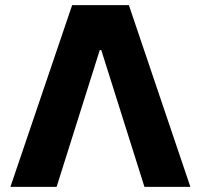

<svg xmlns="http://www.w3.org/2000/svg" viewBox="-20 -727 782 747"><path d="M20.5 0 260.7 -707H481.4L720.7 0H542L374 -532.2H368.2L200.2 0Z"/></svg>

Font: Pretendard JP ExtraBold
Style: Regular
Weight: 800
Designer: Base glyphs from Inter by Rasmus Andersson; Hangeul glyphs from Noto Sans CJK(Source Han Sans) by Jang Soo-young and Kan
Foundry: Kil Hyung-jin
Version: Version 1.309